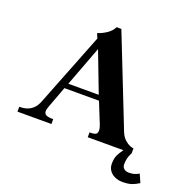

<svg xmlns="http://www.w3.org/2000/svg" viewBox="-152 -856 1193 1195"><g transform="rotate(20 445.0 -258.5)"><path d="M139.5 -111 331 -597.5 318 -629Q350.5 -639.5 378.8 -658.8Q407 -678 419.5 -705H451L686 -109Q697.5 -79.5 716.2 -62.2Q735 -45 751.8 -38.5Q768.5 -32 776 -32V0H485V-32Q506 -32 517 -34.8Q528 -37.5 532.5 -44.5Q537 -51.5 537 -64.5Q537 -70.5 534.8 -80Q532.5 -89.5 529 -98.5L473 -237.5H244L193 -100.5Q189 -90 186.2 -80Q183.5 -70 183.5 -64Q183.5 -53 188.8 -46Q194 -39 207.2 -35.5Q220.5 -32 244.5 -32V0H19.5V-32Q46 -32 68.5 -39Q91 -46 109.5 -63.5Q128 -81 139.5 -111ZM459 -271.5 357.5 -537.5 257.5 -271.5ZM682 103.5Q682 69.5 691.8 48Q701.5 26.5 719 3L721 0H776Q764 23.5 759.8 40.2Q755.5 57 755.5 82Q755.5 93.5 761.2 102.2Q767 111 777 115.5Q787 120 799 120Q818.5 120 833.5 116.2Q848.5 112.5 866.5 102L890.5 156.5Q866 172 842.8 180Q819.5 188 782 188Q754.5 188 731.5 177.5Q708.5 167 695.2 148Q682 129 682 103.5Z"/></g></svg>

Font: Didactic
Style: Regular
Weight: 400
Designer: Tyler Finck
Foundry: Etcetera Type Co
Version: Version 3.007;FEAKit 1.0